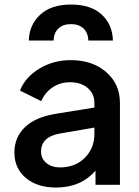

<svg xmlns="http://www.w3.org/2000/svg" viewBox="-20 -820 618 852"><path d="M107.9 -640.1Q109.4 -708.5 157.7 -754.2Q206.1 -799.8 294.9 -799.8Q384.3 -799.8 431.9 -754.9Q479.5 -710 481 -640.1H372.1Q370.6 -674.8 350.3 -693.8Q330.1 -712.9 294.9 -712.9Q259.3 -712.9 239.3 -693.8Q219.2 -674.8 217.8 -640.1ZM228 12.2Q145.5 12.2 94.7 -30.3Q43.9 -72.8 43.9 -143.1Q43.9 -210 89.8 -254.9Q135.7 -299.8 227.1 -314.9L398.9 -342.8V-363.8Q398.9 -403.8 369.1 -429.4Q339.4 -455.1 291 -455.1Q247.1 -455.1 213.1 -432.1Q179.2 -409.2 163.1 -371.1L68.8 -418Q91.8 -477.5 154.5 -515.4Q217.3 -553.2 293.9 -553.2Q390.1 -553.2 451.2 -500.2Q512.2 -447.3 512.2 -363.8V0H403.8V-63Q339.4 12.2 228 12.2ZM162.1 -147Q162.1 -116.2 185.8 -96.7Q209.5 -77.1 246.1 -77.1Q313.5 -77.1 356.2 -119.6Q398.9 -162.1 398.9 -225.1V-253.9L249 -228Q162.1 -213.9 162.1 -147Z"/></svg>

Font: Plus Jakarta Sans SemiBold
Style: Regular
Weight: 600
Designer: Gumpita Rahayu
Foundry: Tokotype
Version: Version 2.006